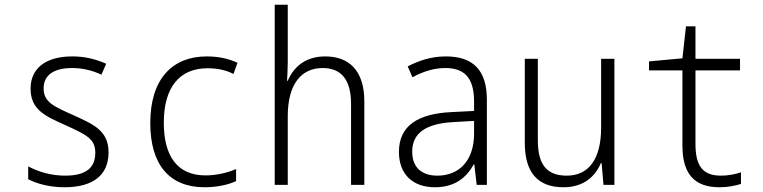

<svg xmlns="http://www.w3.org/2000/svg" viewBox="-20 -780 3220 810"><path d="M252 10C376 10 438 -44 438 -137C438 -229 375 -255 290 -294C207 -331 164 -349 164 -407C164 -464 208 -493 284 -493C326 -493 367 -484 408 -465L428 -511C383 -531 338 -542 285 -542C173 -542 109 -492 109 -406C109 -317 171 -290 256 -252C343 -212 382 -195 382 -136C382 -76 348 -39 255 -39C195 -39 143 -55 99 -78V-24C135 -5 189 10 252 10Z M843 10C894 10 942 0 976 -16V-67C940 -51 892 -40 847 -40C727 -40 671 -123 671 -262C671 -411 737 -492 855 -492C893 -492 930 -486 965 -468L982 -515C944 -533 901 -542 852 -542C709 -542 614 -449 614 -261C614 -86 694 10 843 10Z M1139 0H1194V-290C1194 -425 1251 -493 1341 -493C1418 -493 1461 -446 1461 -342V0H1517V-352C1517 -483 1452 -542 1352 -542C1267 -542 1218 -496 1194 -439H1191C1192 -464 1194 -488 1194 -515V-760H1139Z M1815 10C1899 10 1948 -31 1979 -87H1981L1991 0H2034V-359C2034 -486 1974 -542 1861 -542C1800 -542 1749 -525 1700 -500L1720 -454C1766 -479 1812 -493 1858 -493C1936 -493 1980 -456 1980 -351V-312L1883 -307C1742 -300 1663 -249 1663 -139C1663 -45 1721 10 1815 10ZM1825 -39C1761 -39 1719 -72 1719 -140C1719 -221 1780 -259 1894 -265L1980 -270V-217C1980 -104 1919 -39 1825 -39Z M2357 10C2440 10 2490 -33 2515 -92H2518L2526 0H2572V-532H2516V-242C2516 -108 2463 -39 2371 -39C2290 -39 2249 -82 2249 -187V-532H2194V-177C2194 -52 2249 10 2357 10Z M3015 10C3050 10 3080 4 3106 -4V-53C3079 -44 3050 -39 3021 -39C2941 -39 2914 -85 2914 -173V-483H3102V-532H2914V-669H2874L2859 -534L2718 -521V-483H2859V-165C2859 -45 2911 10 3015 10Z"/></svg>

Font: Noto Sans Mono Condensed Light
Style: Regular
Weight: 300
Width: 3
Designer: Monotype Design Team
Foundry: Monotype Imaging Inc.
Version: Version 2.014